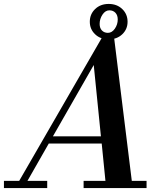

<svg xmlns="http://www.w3.org/2000/svg" viewBox="-66 -956 834 976"><path d="M390.5 -845.5Q390.5 -884 417.5 -910Q444.5 -936 486.5 -936Q528.5 -936 555.5 -910Q582.5 -884 582.5 -845.5Q582.5 -807.5 555.5 -781.8Q528.5 -756 486.5 -756Q444.5 -756 417.5 -781.8Q390.5 -807.5 390.5 -845.5ZM440.5 -834.5Q440.5 -813 452.2 -801Q464 -789 482.5 -789Q503 -789 517.8 -810.2Q532.5 -831.5 532.5 -857Q532.5 -878.5 520.8 -891Q509 -903.5 490 -903.5Q469.5 -903.5 455 -881.8Q440.5 -860 440.5 -834.5ZM-46 -36.5H31.5L452 -764.5H514L604 -36.5H679V0H359V-36.5H470L451 -226.5H182L73.5 -36.5H174V0H-46ZM410.5 -625.5 203 -263H447Z"/></svg>

Font: Bodoni* 06pt Medium
Style: Italic
Weight: 500
Italic angle: -13°
Version: Version 2.3